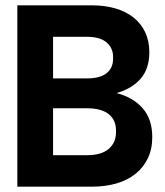

<svg xmlns="http://www.w3.org/2000/svg" viewBox="-20 -700 617 720"><path d="M45 -680H325Q373 -680 412.5 -668.5Q452 -657 480.5 -634.5Q509 -612 524.5 -579Q540 -546 540 -504Q540 -442 507 -404.5Q474 -367 417 -351Q479 -335 515 -294Q551 -253 551 -186Q551 -141 534.5 -106.5Q518 -72 488 -48Q458 -24 416.5 -12Q375 0 325 0H45ZM306 -118Q360 -118 387.5 -141.5Q415 -165 415 -204V-211Q415 -250 387.5 -272Q360 -294 306 -294H179V-118ZM306 -406Q355 -406 379.5 -425.5Q404 -445 404 -479V-487Q404 -520 379.5 -541Q355 -562 306 -562H179V-406Z"/></svg>

Font: CyStack Display
Style: Bold
Weight: 700
Designer: Weizhong Zhang
Foundry: 本地遙控
Version: Version 1.000;Glyphs 3.1.2 (3151)